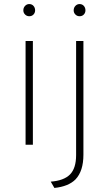

<svg xmlns="http://www.w3.org/2000/svg" viewBox="-20 -713 536 946"><path d="M95 -662Q95 -675 103.5 -684Q112 -693 124 -693Q137 -693 145 -684Q153 -675 153 -662Q153 -650 145 -641.5Q137 -633 124 -633Q112 -633 103.5 -641.5Q95 -650 95 -662ZM106 -511H142V0H106ZM343 -662Q343 -675 351.5 -684Q360 -693 372 -693Q385 -693 393 -684Q401 -675 401 -662Q401 -650 393 -641.5Q385 -633 372 -633Q360 -633 351.5 -641.5Q343 -650 343 -662ZM230 182Q295 177 325 146.5Q355 116 355 51V-511H391V49Q391 130 352 171Q317 206 248 213Z"/></svg>

Font: Overpass Thin
Style: Regular
Weight: 100
Designer: Delve Withrington, Thomas Jockin
Foundry: Delve Fonts
Version: Version 3.000;DELV;Overpass